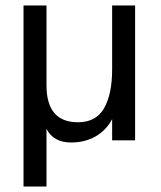

<svg xmlns="http://www.w3.org/2000/svg" viewBox="-20 -513 587 702"><path d="M66 -493H150V-201Q150 -66 265 -66Q331.5 -66 360.8 -117.8Q390 -169.5 390 -259V-493H474V0H390V-77Q367.5 -36 329 -14Q290.5 8 240 8Q207.5 8 184.8 -4.8Q162 -17.5 150 -42V169H66Z"/></svg>

Font: HK Grotesk
Style: Regular
Weight: 400
Designer: Alfredo Marco Pradil
Foundry: Hanken Design Co.
Version: Version 3.001